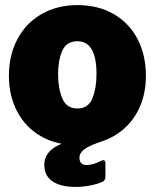

<svg xmlns="http://www.w3.org/2000/svg" viewBox="-20 -560 608 754"><path d="M15 -262Q15 -344 49 -407.5Q83 -471 144.5 -505.5Q206 -540 284 -540Q366 -540 427 -504.5Q488 -469 520.5 -406Q553 -343 553 -262Q553 -183 520 -121.5Q487 -60 425.5 -25Q364 10 283 10Q202 10 141.5 -24.5Q81 -59 48 -121Q15 -183 15 -262ZM359 -269Q359 -398 284 -398Q241 -398 224.5 -360.5Q208 -323 208 -269Q208 -214 224.5 -174Q241 -134 284 -134Q327 -134 343 -174Q359 -214 359 -269ZM248 -6H384Q331 11 311.5 26Q292 41 292 59Q292 88 320 88Q335 88 347.5 84Q360 80 376 72Q382 69 386 69Q394 69 394 83V135Q394 147 384 153Q369 161 339 167.5Q309 174 275 174Q219 174 186.5 152.5Q154 131 154 87Q154 58 174 35.5Q194 13 248 -6Z"/></svg>

Font: Morrison Black
Style: Regular
Weight: 900
Designer: Pablo Impallari, Rodrigo Fuenzalida (Modified by Dan O. Williams)
Version: Version 0.03;June 6, 2019;FontCreator 11.5.0.2425 64-bit; tt